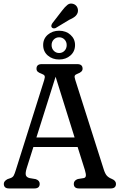

<svg xmlns="http://www.w3.org/2000/svg" viewBox="-20 -1061 674 1081"><path d="M203.5 -26Q203.5 0 173.5 0H31Q1.5 0 1.5 -26Q1.5 -41.5 22.5 -52.5L40 -58.5Q52 -63 57.2 -72.5Q62.5 -82 70 -106.5L228.5 -609Q234.5 -627.5 231 -634.2Q227.5 -641 213.5 -646Q199.5 -651 192.5 -657.2Q185.5 -663.5 185.5 -674Q185.5 -700 215 -700H415Q445 -700 445 -674Q445 -656 417 -646Q404.5 -641.5 401.2 -635.2Q398 -629 403.5 -612L563.5 -109Q571.5 -83 581.5 -72Q591.5 -61 608 -54.5Q633 -44.5 633 -26Q633 0 603 0H425Q395.5 0 395.5 -26Q395.5 -45 418 -53L452 -58.5Q461.5 -60.5 463.2 -70.2Q465 -80 458 -103.5L417 -233.5H168L130.5 -115Q122 -87 125.5 -75Q129 -63 145.5 -58.5L181 -52.5Q203.5 -45 203.5 -26ZM185 -287H400L293 -629ZM329 -1000.5Q345.5 -1022.5 360.2 -1034Q375 -1045.5 394 -1038.5Q409 -1033 415.2 -1019.2Q421.5 -1005.5 417.5 -990.5Q413 -976.5 401 -967Q389 -957.5 369 -949L293 -903Q287.5 -901 281 -901.5Q274.5 -902 271 -907.5Q267.5 -913 269.5 -919.2Q271.5 -925.5 275 -930.5ZM313 -726Q275 -726 249 -748.5Q223 -771 223 -807.5Q223 -843 249 -865.5Q275 -888 313 -888Q351 -888 376.8 -865Q402.5 -842 402.5 -807.5Q402.5 -771.5 376.8 -748.8Q351 -726 313 -726ZM313 -851Q295 -851 282.8 -838.5Q270.5 -826 270.5 -807Q270.5 -788 282.8 -775.2Q295 -762.5 313 -762.5Q331 -762.5 343.2 -775.2Q355.5 -788 355.5 -807Q355.5 -826 343.2 -838.5Q331 -851 313 -851Z"/></svg>

Font: Fraunces 144pt S100
Style: Regular
Weight: 400
Version: Version 1.000; ttfautohint (v1.8.3)